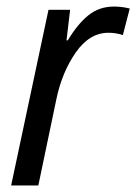

<svg xmlns="http://www.w3.org/2000/svg" viewBox="-20 -566 416 586"><path d="M128 -536H194L183 -443H187Q217 -493 250 -519.5Q283 -546 328 -546Q352 -546 376 -540L355 -459Q334 -466 311 -466Q253 -466 211 -405.5Q169 -345 152 -263L97 0H14Z"/></svg>

Font: Noto Sans UI Narrow
Style: Italic
Weight: 400
Width: 4
Italic angle: -12°
Designer: Monotype Design Team
Foundry: Monotype Imaging Inc.
Version: Version 1.001